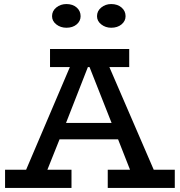

<svg xmlns="http://www.w3.org/2000/svg" viewBox="-20 -928 888 948"><path d="M5 0V-90H109L325 -597H227V-686H618V-597H520L739 -90H843V0H512V-90H622L563 -240H274L214 -90H333V0ZM422 -597H414L306 -321H531ZM529 -791Q501 -791 480 -807.5Q459 -824 459 -848Q459 -874 480 -891Q501 -908 529 -908Q560 -908 580 -891Q600 -874 600 -848Q600 -824 580 -807.5Q560 -791 529 -791ZM308 -791Q279 -791 258 -807.5Q237 -824 237 -848Q237 -874 258 -891Q279 -908 308 -908Q339 -908 358.5 -891Q378 -874 378 -848Q378 -824 358.5 -807.5Q339 -791 308 -791Z"/></svg>

Font: BioRhyme ExtraBold Medium
Style: Regular
Weight: 500
Version: Version 1.600;gftools[0.9.33]